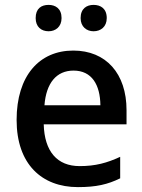

<svg xmlns="http://www.w3.org/2000/svg" viewBox="-20 -756 583 786"><path d="M126 -682C126 -646 149 -628 179 -628C207 -628 232 -646 232 -682C232 -721 207 -736 179 -736C149 -736 126 -721 126 -682ZM310 -682C310 -646 335 -628 363 -628C392 -628 417 -646 417 -682C417 -721 392 -736 363 -736C335 -736 310 -721 310 -682ZM280 -549C141 -549 48 -446 48 -265C48 -84 151 10 299 10C374 10 421 -1 472 -26V-114C418 -89 371 -76 306 -76C214 -76 162 -136 159 -247H498V-305C498 -455 414 -549 280 -549ZM281 -467C356 -467 390 -409 391 -325H162C169 -416 211 -467 281 -467Z"/></svg>

Font: Noto Sans Thai Medium
Style: Regular
Weight: 500
Designer: Monotype Design Team
Foundry: Monotype Imaging Inc.
Version: Version 1.901